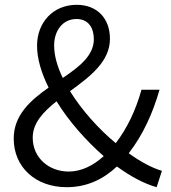

<svg xmlns="http://www.w3.org/2000/svg" viewBox="-20 -765 709 798"><path d="M116 -193C116 -254 160 -300 215 -344C266 -261 337 -181 411 -116C368 -77 318 -52 266 -52C183 -52 116 -109 116 -193ZM205 -576C205 -638 241 -686 298 -686C350 -686 370 -646 370 -602C370 -534 310 -488 241 -441C218 -488 205 -534 205 -576ZM653 -55C612 -67 565 -92 515 -128C574 -204 615 -294 643 -392H568C544 -306 508 -231 461 -170C390 -229 320 -307 271 -386C353 -446 437 -508 437 -604C437 -686 386 -745 299 -745C200 -745 134 -671 134 -575C134 -521 152 -461 182 -401C107 -348 37 -287 37 -189C37 -70 128 13 257 13C343 13 410 -21 466 -73C525 -30 581 -1 631 13Z"/></svg>

Font: Noto Sans CJK JP DemiLight
Style: Regular
Weight: 350
Designer: Ryoko NISHIZUKA (kana & ideographs); Paul D. Hunt (Latin, Greek & Cyrillic); Wenlong ZHANG (bopomofo); Sandoll Communica
Foundry: Adobe Systems Incorporated
Version: Version 1.004;PS 1.004;hotconv 1.0.82;makeotf.lib2.5.63406